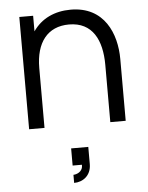

<svg xmlns="http://www.w3.org/2000/svg" viewBox="-57 -600 707 920"><g transform="rotate(-5 297.0 -140.0)"><path d="M143.5 0V-288C143.5 -410 199.5 -483.5 303.5 -483.5C416.5 -483.5 460 -394.5 460 -275.5V0H534V-297C534 -418.5 479.5 -553.5 317.5 -553.5C240 -553.5 176 -523.5 136 -465V-540H69.5V0ZM262 275C303.5 275 344.5 247.5 344.5 191.5V109H262V191.5H306.5C308.5 227.5 274 236 262 236Z"/></g></svg>

Font: Manrope
Style: Regular
Weight: 400
Designer: Mikhail Sharanda
Foundry: Mikhail Sharanda
Version: Version 4.505